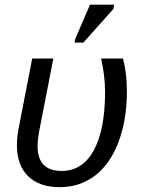

<svg xmlns="http://www.w3.org/2000/svg" viewBox="-20 -773 590 803"><path d="M475.6 -179.2Q440.4 -86.4 377.2 -38.3Q314 9.8 229 9.8Q145.5 9.8 98.1 -35.6Q50.8 -81.1 50.8 -165.5Q50.8 -200.2 58.6 -239.7L114.7 -528.3H203.1L144 -225.1Q137.2 -188 137.2 -162.1Q137.2 -110.4 162.1 -84.2Q187 -58.1 237.3 -58.1Q325.7 -58.1 372.6 -144.8Q419.4 -231.4 419.4 -388.2Q419.4 -457 402.8 -528.3H494.6Q510.7 -466.3 510.7 -390.1Q510.7 -272.5 475.6 -179.2ZM454.1 -735.4 328.6 -594.7H292L294.9 -610.8L356.4 -753.4H457.5Z"/></svg>

Font: Arimo
Style: Italic
Weight: 400
Italic angle: -12°
Designer: Steve Matteson
Foundry: Monotype Imaging Inc.
Version: Version 1.33